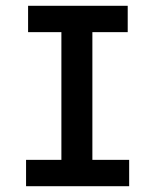

<svg xmlns="http://www.w3.org/2000/svg" viewBox="-20 -643 540 663"><path d="M70 0V-91H192V-532H77V-623H421V-532H299V-91H426V0Z"/></svg>

Font: Inconsolata
Style: Bold
Weight: 700
Monospace: yes
Designer: Raph Levien, Cyreal, Brenton Simpson
Foundry: Raph Levien, Cyreal, Google
Version: Version 3.100; ttfautohint (v1.8.4.7-5d5b)